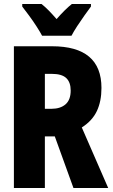

<svg xmlns="http://www.w3.org/2000/svg" viewBox="-20 -947 570 967"><path d="M50 0V-714H242Q491 -714 491 -504Q491 -437 468 -388Q445 -339 392 -305L525 0H350L256 -260H206V0ZM239 -399Q284 -399 310 -421.5Q336 -444 336 -491Q336 -533 313.5 -554Q291 -575 241 -575H206V-399ZM192 -767Q182 -786 164 -814Q146 -842 126 -869Q106 -896 92 -914V-927H189Q207 -913 225.5 -894Q244 -875 265 -851Q308 -900 342 -927H438V-914Q424 -895 405 -868.5Q386 -842 368.5 -815Q351 -788 340 -767Z"/></svg>

Font: Noto Sans Mono Condensed Black
Style: Regular
Weight: 900
Width: 3
Designer: Monotype Design Team
Foundry: Monotype Imaging Inc.
Version: Version 2.014